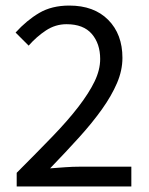

<svg xmlns="http://www.w3.org/2000/svg" viewBox="-20 -670 537 690"><path d="M40 0V-49Q112 -121 168 -179Q224 -237 262 -286.5Q300 -336 320 -377.5Q340 -419 340 -458Q340 -513 310 -548Q280 -583 219 -583Q179 -583 145 -560.5Q111 -538 83 -506L36 -553Q76 -597 121 -623.5Q166 -650 229 -650Q318 -650 369 -598.5Q420 -547 420 -462Q420 -417 400.5 -371.5Q381 -326 346.5 -277.5Q312 -229 264.5 -176.5Q217 -124 160 -65Q186 -67 214 -69Q242 -71 267 -71H452V0Z"/></svg>

Font: Pinyin1712
Style: Regular
Weight: 400
Version: Version 1